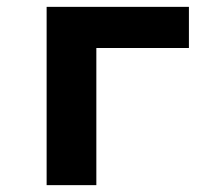

<svg xmlns="http://www.w3.org/2000/svg" viewBox="-20 -540 640 560"><path d="M116 0V-520H531V-400H261V0Z"/></svg>

Font: Iosevka Custom Heavy Extended
Style: Regular
Weight: 900
Width: 7
Monospace: yes
Designer: Belleve Invis
Foundry: Belleve Invis
Version: Version 11.2.4; ttfautohint (v1.8.4)